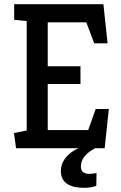

<svg xmlns="http://www.w3.org/2000/svg" viewBox="-20 -711 580 921"><path d="M57 0 47 -73 108 -85V-610L48 -616V-691H476L496 -503H432L394 -604H209V-393H366V-308H209V-87H403L439 -188H502L482 0ZM385 190Q272 190 272 109Q272 69 303 36.5Q334 4 392 -13L436 0Q400 20 384 41Q368 62 368 88Q368 123 408 123Q423 123 443 119L442 180Q418 190 385 190Z"/></svg>

Font: Kreon
Style: Regular
Weight: 400
Designer: Julia Petretta
Foundry: Julia Petretta and Eli Heuer
Version: Version 2.002